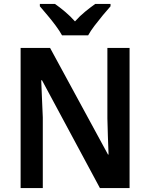

<svg xmlns="http://www.w3.org/2000/svg" viewBox="-20 -1051 765 978"><path d="M640 -93H489L194 -642H190Q192 -592 194 -545.5Q196 -499 198 -453V-93H85V-807H235L530 -264H533Q531 -311 529.5 -357.5Q528 -404 527 -448V-807H640ZM296 -871Q284 -893 264 -920Q244 -947 222 -973Q200 -999 183 -1019V-1031H260Q283 -1015 310.5 -992Q338 -969 362 -942Q387 -970 413.5 -991.5Q440 -1013 465 -1031H543V-1019Q526 -1000 504 -973.5Q482 -947 461.5 -920Q441 -893 429 -871Z"/></svg>

Font: Noto Sans Telugu UI SemiCondensed SemiBold
Style: Regular
Weight: 600
Width: 4
Designer: Jelle Bosma - Monotype Design Team
Foundry: Monotype Imaging Inc.
Version: Version 2.005; ttfautohint (v1.8.4.7-5d5b)